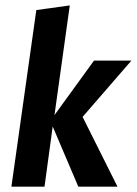

<svg xmlns="http://www.w3.org/2000/svg" viewBox="-20 -699 513 719"><path d="M116 -661.3 241.3 -678.7 184 -268 332 -472H472L289.3 -261.3L420 0H273.3L177.3 -225.3L146.7 0H22.7Z"/></svg>

Font: Timmana
Style: Regular
Weight: 400
Designer: Appaji Ambarisha Darbha
Foundry: Andhrapradesh Society for Knowledge Networks
Version: Version 1.0.4; ttfautohint (v1.2.42-39fb)